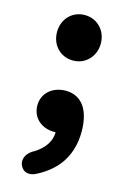

<svg xmlns="http://www.w3.org/2000/svg" viewBox="-120 -629 591 898"><g transform="rotate(15 175.5 -179.5)"><path d="M252 -540C233 -560 207 -572 176 -572C114 -572 70 -524 70 -462C70 -400 114 -352 176 -352C207 -352 233 -364 252 -384C271 -404 282 -431 282 -462C282 -493 271 -521 252 -540ZM271 -163C250 -192 220 -207 181 -207C119 -207 70 -167 70 -107C70 -43 121 -7 176 -7H185C185 35 161 73 114 103C83 118 60 148 72 181C84 211 110 219 140 208C185 187 221 159 248 126C284 80 302 24 302 -41C302 -93 291 -135 271 -163Z"/></g></svg>

Font: GenSenRounded2 TW H
Style: Regular
Weight: 900
Version: Version 2.100;PS 2.1;hotconv 16.6.51;makeotf.lib2.5.65220 DE